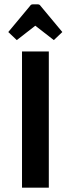

<svg xmlns="http://www.w3.org/2000/svg" viewBox="-20 -861 325 881"><path d="M204 -625V0H81V-625ZM18 -714 118 -834Q122 -841 130 -841H154Q162 -841 166 -834L266 -714L227 -677L142 -743L57 -677Z"/></svg>

Font: Changa Medium
Style: Regular
Weight: 500
Designer: Eduardo Rodriguez Tunni
Foundry: Eduardo Rodriguez Tunni
Version: Version 2.002; ttfautohint (v1.5) -l 8 -r 50 -G 150 -x 14 -H